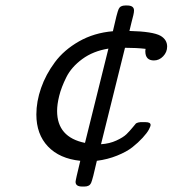

<svg xmlns="http://www.w3.org/2000/svg" viewBox="-20 -579 626 696"><path d="M111.8 -164.1Q111.8 -210.9 128.9 -260Q146 -309.1 179 -353.5Q211.9 -397.9 266.4 -429Q320.8 -460 389.2 -465.8Q404.3 -533.7 410.2 -546.4Q416 -559.1 434.1 -559.1H440.9Q465.8 -559.1 465.8 -541Q465.8 -534.2 463.4 -524.2Q460.9 -514.2 456.5 -497.1Q452.1 -480 449.2 -466.8Q534.2 -464.8 562 -449.2Q585.9 -435.1 585.9 -410.2Q585.9 -390.1 571.5 -375Q557.1 -359.9 538.1 -359.9Q507.3 -359.9 506.8 -392.1Q506.8 -397.9 507.8 -401.9Q474.6 -405.8 433.1 -405.8L346.2 -56.2Q377 -58.1 401.9 -69.6Q426.8 -81.1 438.5 -92.5Q450.2 -104 460.7 -116.9Q471.2 -129.9 473.1 -131.8Q480 -135.7 488.8 -136.2H507.8Q525.9 -136.2 525.9 -126Q525.9 -121.1 519.5 -109.1Q513.2 -97.2 497.1 -79.6Q481 -62 460 -45.4Q439 -28.8 404.5 -14.9Q370.1 -1 331.1 3.9Q315.9 71.8 310.1 84.5Q304.2 97.2 286.1 97.2H277.8Q253.9 97.2 253.9 80.1Q253.9 74.2 271 3.9Q195.8 -3.9 153.8 -48.1Q111.8 -92.3 111.8 -164.1ZM187 -176.8Q187 -81.5 288.1 -61L373 -402.8Q317.9 -394 278.3 -365Q238.8 -335.9 220.5 -299.1Q202.1 -262.2 194.6 -231.4Q187 -200.7 187 -176.8Z"/></svg>

Font: CMU Concrete
Style: Italic
Weight: 500
Italic angle: -14.04°
Version: Version 0.7.0